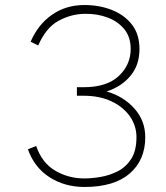

<svg xmlns="http://www.w3.org/2000/svg" viewBox="-20 -733 660 764"><path d="M316 11Q238 11 177.5 -27.5Q117 -66 91 -139L124 -152Q147 -85 199.5 -54Q252 -23 316 -23Q345 -23 380.5 -29Q416 -35 448.5 -51.5Q481 -68 502 -100.5Q523 -133 523 -187Q523 -233 496.5 -270.5Q470 -308 423 -330Q376 -352 313 -352H286V-386H313Q405 -386 452.5 -430.5Q500 -475 500 -538Q500 -586 474.5 -617Q449 -648 407.5 -663.5Q366 -679 316 -678Q262 -677 212.5 -650Q163 -623 132 -552L102 -567Q131 -635 186.5 -674Q242 -713 316 -713Q376 -713 426 -693Q476 -673 505.5 -634.5Q535 -596 535 -538Q535 -474 499 -431Q463 -388 404 -369Q471 -350 514.5 -301.5Q558 -253 558 -187Q558 -96 496 -42.5Q434 11 316 11Z"/></svg>

Font: Zen Kaku Gothic Antique Light
Style: Regular
Weight: 300
Designer: Yoshimichi Ohira
Foundry: Positype
Version: Version 1.001